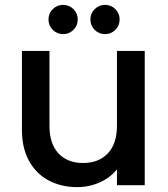

<svg xmlns="http://www.w3.org/2000/svg" viewBox="-20 -760 689 788"><path d="M574 -551V0H460V-65Q433 -31 389.5 -11.5Q346 8 297 8Q232 8 180.5 -19Q129 -46 99.5 -99Q70 -152 70 -227V-551H183V-244Q183 -170 220 -130.5Q257 -91 321 -91Q385 -91 422.5 -130.5Q460 -170 460 -244V-551ZM179 -680Q179 -705 196.5 -722.5Q214 -740 239 -740Q264 -740 281.5 -722.5Q299 -705 299 -680Q299 -655 281.5 -637.5Q264 -620 239 -620Q214 -620 196.5 -637.5Q179 -655 179 -680ZM351 -680Q351 -705 368.5 -722.5Q386 -740 411 -740Q436 -740 453.5 -722.5Q471 -705 471 -680Q471 -655 453.5 -637.5Q436 -620 411 -620Q386 -620 368.5 -637.5Q351 -655 351 -680Z"/></svg>

Font: Poppins-Tabular Medium
Style: Regular
Weight: 500
Designer: Ninad Kale (Devanagari), Jonny Pinhorn (Latin)
Foundry: Indian Type Foundry
Version: Version 4.004